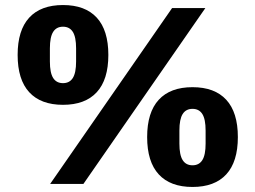

<svg xmlns="http://www.w3.org/2000/svg" viewBox="-20 -730 1014 762"><path d="M179 0 663 -698H795L311 0ZM230 -314Q142 -314 96 -364Q50 -414 50 -512Q50 -610 96 -660Q142 -710 230 -710Q318 -710 364 -660Q410 -610 410 -512Q410 -414 364 -364Q318 -314 230 -314ZM230 -400Q256 -400 269 -420.5Q282 -441 282 -486V-538Q282 -583 269 -603.5Q256 -624 230 -624Q204 -624 191 -603.5Q178 -583 178 -538V-486Q178 -441 191 -420.5Q204 -400 230 -400ZM744 12Q656 12 610 -38Q564 -88 564 -186Q564 -284 610 -334Q656 -384 744 -384Q832 -384 878 -334Q924 -284 924 -186Q924 -88 878 -38Q832 12 744 12ZM744 -74Q770 -74 783 -94.5Q796 -115 796 -160V-212Q796 -257 783 -277.5Q770 -298 744 -298Q718 -298 705 -277.5Q692 -257 692 -212V-160Q692 -115 705 -94.5Q718 -74 744 -74Z"/></svg>

Font: IBM Plex Sans Arabic
Style: Bold
Weight: 700
Designer: Mike Abbink, Paul van der Laan, Pieter van Rosmalen, Wael Morcos, Khajak Apelian
Foundry: Bold Monday
Version: Version 1.2